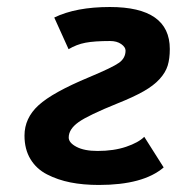

<svg xmlns="http://www.w3.org/2000/svg" viewBox="-20 -523 558 551"><path d="M394 -130.4 449.7 -42.5Q391.1 7.8 263.7 7.8Q218.8 7.8 182.1 0.5Q145.5 -6.8 115 -22.5Q84.5 -38.1 67.4 -66.4Q50.3 -94.7 50.3 -133.8Q50.3 -184.1 90.6 -220.9Q130.9 -257.8 235.4 -301.3Q303.2 -329.6 321.8 -343Q340.3 -356.4 340.3 -377.9Q340.3 -387.7 327.9 -396.5Q315.4 -405.3 295.9 -405.3Q251 -405.3 225.3 -400.4Q199.7 -395.5 176.8 -381.8L135.7 -472.7Q197.8 -502.9 295.4 -502.9Q467.3 -502.9 467.3 -382.3Q467.3 -354.5 461.2 -334.7Q455.1 -314.9 438 -296.1Q420.9 -277.3 392.1 -261Q363.3 -244.6 316.9 -226.1Q233.4 -192.4 205.3 -172.4Q177.2 -152.3 177.2 -128.4Q177.2 -113.3 199.5 -101.6Q221.7 -89.8 260.3 -89.8Q306.6 -89.8 342 -101.8Q377.4 -113.8 394 -130.4Z"/></svg>

Font: Fantasque Sans Mono
Style: Bold Italic
Weight: 700
Italic angle: -11°
Monospace: yes
Designer: Jany Belluz
Version: Version 1.7.1